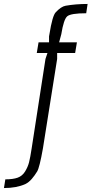

<svg xmlns="http://www.w3.org/2000/svg" viewBox="-92 -751 463 971"><path d="M156 -537V-567L158 -578Q173 -672 190 -689Q217 -718 240 -722Q291 -731 351 -731L344 -684Q266 -684 248 -668.5Q230 -653 218 -578L207 -537H297L288 -483H197V-453L125 0Q108 96 96 116Q84 136 69 153.5Q54 171 36 180Q-9 200 -72 200L-65 156Q-26 156 -2.5 147.5Q21 139 35 116Q49 93 55 69.5Q61 46 68 0L138 -453L148 -483H94L103 -537Z"/></svg>

Font: Economica
Style: Italic
Weight: 400
Designer: Vicente Lamonaca
Foundry: Vicente Lamonaca
Version: Version 1.100